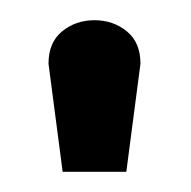

<svg xmlns="http://www.w3.org/2000/svg" viewBox="-20 -759 189 190"><path d="M28 -696 42 -589H105L119 -696Q119 -717 105.5 -728Q92 -739 73.5 -739Q55 -739 41.5 -728Q28 -717 28 -696Z"/></svg>

Font: Advent Pro Expanded
Style: Bold
Weight: 700
Width: 7
Designer: VivaRado, Andreas Kalpakidis
Foundry: VivaRado, Andreas Kalpakidis
Version: Version 3.000